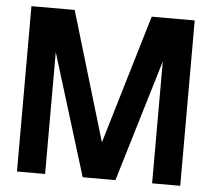

<svg xmlns="http://www.w3.org/2000/svg" viewBox="-51 -755 892 810"><g transform="rotate(5 395.5 -350.0)"><path d="M49.8 0V-700.2H232.9L396 -153.8L559.1 -700.2H741.2V0H622.1V-516.1L466.8 0H328.1L168.9 -516.1V0Z"/></g></svg>

Font: Cakra Normal
Style: Regular
Weight: 400
Designer: Lucia Kollert, Vojtech Kollert
Foundry: OoM Type
Version: Version 1.000;Glyphs 3.1.1 (3148)